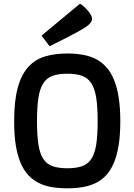

<svg xmlns="http://www.w3.org/2000/svg" viewBox="-20 -999 724 1034"><path d="M342.8 15.1Q297.9 15.1 259.3 8.8Q220.7 2.4 189 -13.4Q157.2 -29.3 132.6 -55.7Q107.9 -82 90.8 -122.3Q73.7 -162.6 64.9 -217.8Q56.2 -272.9 56.2 -346.2Q56.2 -456.1 75.7 -526.9Q95.2 -597.7 132.3 -638.4Q169.4 -679.2 222.7 -695.1Q275.9 -710.9 342.8 -710.9Q387.2 -710.9 425.8 -704.1Q464.4 -697.3 496.1 -681.2Q527.8 -665 552.2 -637.9Q576.7 -610.8 593.5 -570.3Q610.4 -529.8 619.1 -474.4Q627.9 -418.9 627.9 -346.2Q627.9 -273.4 619.1 -218.3Q610.4 -163.1 593.5 -122.8Q576.7 -82.5 552.2 -55.9Q527.8 -29.3 496.1 -13.7Q464.4 2 425.8 8.5Q387.2 15.1 342.8 15.1ZM342.8 -92.8Q390.6 -92.8 422.1 -104Q453.6 -115.2 472.2 -143.8Q490.7 -172.4 498.3 -221.4Q505.9 -270.5 505.9 -346.2Q505.9 -422.4 498.3 -471.7Q490.7 -521 472.2 -550Q453.6 -579.1 422.1 -590.6Q390.6 -602.1 342.8 -602.1Q294.9 -602.1 263.2 -590.6Q231.4 -579.1 212.9 -550Q194.3 -521 186.8 -471.7Q179.2 -422.4 179.2 -346.2Q179.2 -270.5 186.8 -221.4Q194.3 -172.4 212.9 -143.8Q231.4 -115.2 263.2 -104Q294.9 -92.8 342.8 -92.8ZM203.6 -807.1 410.6 -979Q416.5 -976.1 423.8 -970.7Q430.2 -965.8 438.2 -958Q446.3 -950.2 456.1 -938Q465.8 -926.3 470.7 -916.5Q475.6 -906.7 475.6 -897.5Q475.6 -876 442.9 -854Q432.6 -847.2 418.7 -839.1Q404.8 -831.1 388.9 -822.5Q373 -814 356.4 -805.2Q339.8 -796.4 324.2 -788.6Q287.1 -769.5 247.1 -750Z"/></svg>

Font: Doppio One
Style: Regular
Weight: 400
Designer: Szymon Celej
Foundry: Szymon Celej
Version: Version 1.002